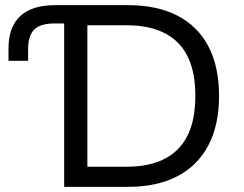

<svg xmlns="http://www.w3.org/2000/svg" viewBox="-20 -725 945 745"><path d="M229 0V-634H192Q137 -634 113 -610.5Q89 -587 89 -533V-489H13V-537Q13 -620 58.5 -662.5Q104 -705 193 -705H477Q590 -705 669 -664Q748 -623 789 -544.5Q830 -466 830 -353Q830 -240 788.5 -161Q747 -82 668 -41Q589 0 477 0ZM319 -78H471Q602 -78 670 -146Q738 -214 738 -353Q738 -492 670 -559.5Q602 -627 471 -627H319Z"/></svg>

Font: Nunito Sans 8pt
Style: Regular
Weight: 400
Version: Version 3.101;gftools[0.9.27]